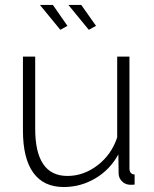

<svg xmlns="http://www.w3.org/2000/svg" viewBox="-20 -750 627 780"><path d="M142.1 -730H194.8L253.9 -645L225.1 -628.9ZM257.8 -730H310.1L370.1 -645L340.8 -628.9ZM73.2 -220.2V-520H123V-227.1Q123 -35.2 253.9 -35.2Q319.8 -35.2 376.5 -78.6Q433.1 -122.1 456.1 -191.9V-520H505.9V-65.9Q505.9 -42.5 526.9 -41V0Q509.8 1.5 502 0Q485.4 -2.4 473.9 -15.1Q462.4 -27.8 461.9 -44.9L460.9 -123Q427.2 -61 367.7 -25.6Q308.1 9.8 238.8 9.8Q157.2 9.8 115.2 -48.3Q73.2 -106.4 73.2 -220.2Z"/></svg>

Font: Rawline Light
Style: Regular
Weight: 300
Designer: Matt McInerney, Pablo Impallari, Rodrigo Fuenzalida
Foundry: Matt McInerney, Pablo Impallari, Rodrigo Fuenzalida
Version: Version 4.020;PS 004.020;hotconv 1.0.88;makeotf.lib2.5.64775